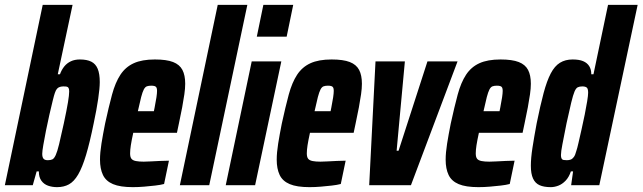

<svg xmlns="http://www.w3.org/2000/svg" viewBox="-35 -763 2647 791"><path d="M200 8Q180 8 163 2Q146 -4 135.5 -18.5Q125 -33 125 -57H116L100 0H-15L141 -743H264L203 -457H212Q219 -476 230 -489.5Q241 -503 257 -510.5Q273 -518 294 -518Q323 -518 341 -509Q359 -500 367.5 -479.5Q376 -459 376 -425Q376 -400 369.5 -355.5Q363 -311 351 -255Q335 -176 319.5 -124.5Q304 -73 287 -44Q270 -15 249 -3.5Q228 8 200 8ZM162 -103Q174 -103 181 -106.5Q188 -110 194.5 -124Q201 -138 208.5 -169Q216 -200 228 -255Q240 -311 245 -341.5Q250 -372 250 -386Q250 -396 247.5 -400.5Q245 -405 240 -406Q235 -407 226 -407Q219 -407 212 -405Q205 -403 200 -397.5Q195 -392 191 -380Q188 -372 182 -347.5Q176 -323 168.5 -290.5Q161 -258 154.5 -225Q148 -192 143.5 -166Q139 -140 139 -129Q139 -116 144 -109.5Q149 -103 162 -103Z M512 8Q460 8 430.5 -4.5Q401 -17 389 -42.5Q377 -68 377 -105Q377 -134 383 -171.5Q389 -209 398 -254Q413 -323 426.5 -373Q440 -423 461 -455Q482 -487 516 -502.5Q550 -518 603 -518Q651 -518 678 -507.5Q705 -497 716.5 -475Q728 -453 728 -418Q728 -399 724.5 -374.5Q721 -350 715.5 -320.5Q710 -291 702 -254L694 -216H514Q507 -184 504 -164.5Q501 -145 501 -131Q501 -116 506.5 -109Q512 -102 525 -99.5Q538 -97 557 -97Q567 -97 585.5 -98Q604 -99 625 -100Q646 -101 661 -101L641 -5Q626 -1 604 1.5Q582 4 558.5 6Q535 8 512 8ZM533 -305H599L602 -320Q607 -345 609.5 -362Q612 -379 612 -389Q612 -398 609.5 -402.5Q607 -407 601.5 -408.5Q596 -410 588 -410Q578 -410 570.5 -407.5Q563 -405 557.5 -394.5Q552 -384 546.5 -363Q541 -342 533 -305Z M706 0 862 -743H984L827 0Z M1023 -612 1050 -743H1173L1146 -612ZM895 0 1002 -510H1124L1016 0Z M1240 8Q1188 8 1158.5 -4.5Q1129 -17 1117 -42.5Q1105 -68 1105 -105Q1105 -134 1111 -171.5Q1117 -209 1126 -254Q1141 -323 1154.5 -373Q1168 -423 1189 -455Q1210 -487 1244 -502.5Q1278 -518 1331 -518Q1379 -518 1406 -507.5Q1433 -497 1444.5 -475Q1456 -453 1456 -418Q1456 -399 1452.5 -374.5Q1449 -350 1443.5 -320.5Q1438 -291 1430 -254L1422 -216H1242Q1235 -184 1232 -164.5Q1229 -145 1229 -131Q1229 -116 1234.5 -109Q1240 -102 1253 -99.5Q1266 -97 1285 -97Q1295 -97 1313.5 -98Q1332 -99 1353 -100Q1374 -101 1389 -101L1369 -5Q1354 -1 1332 1.5Q1310 4 1286.5 6Q1263 8 1240 8ZM1261 -305H1327L1330 -320Q1335 -345 1337.5 -362Q1340 -379 1340 -389Q1340 -398 1337.5 -402.5Q1335 -407 1329.5 -408.5Q1324 -410 1316 -410Q1306 -410 1298.5 -407.5Q1291 -405 1285.5 -394.5Q1280 -384 1274.5 -363Q1269 -342 1261 -305Z M1486 0 1512 -510H1633L1599 -142H1607L1726 -510H1850L1658 0Z M1936 8Q1884 8 1854.5 -4.5Q1825 -17 1813 -42.5Q1801 -68 1801 -105Q1801 -134 1807 -171.5Q1813 -209 1822 -254Q1837 -323 1850.5 -373Q1864 -423 1885 -455Q1906 -487 1940 -502.5Q1974 -518 2027 -518Q2075 -518 2102 -507.5Q2129 -497 2140.5 -475Q2152 -453 2152 -418Q2152 -399 2148.5 -374.5Q2145 -350 2139.5 -320.5Q2134 -291 2126 -254L2118 -216H1938Q1931 -184 1928 -164.5Q1925 -145 1925 -131Q1925 -116 1930.5 -109Q1936 -102 1949 -99.5Q1962 -97 1981 -97Q1991 -97 2009.5 -98Q2028 -99 2049 -100Q2070 -101 2085 -101L2065 -5Q2050 -1 2028 1.5Q2006 4 1982.5 6Q1959 8 1936 8ZM1957 -305H2023L2026 -320Q2031 -345 2033.5 -362Q2036 -379 2036 -389Q2036 -398 2033.5 -402.5Q2031 -407 2025.5 -408.5Q2020 -410 2012 -410Q2002 -410 1994.5 -407.5Q1987 -405 1981.5 -394.5Q1976 -384 1970.5 -363Q1965 -342 1957 -305Z M2234 8Q2206 8 2188 0Q2170 -8 2161 -27.5Q2152 -47 2152 -80Q2152 -111 2158.5 -153.5Q2165 -196 2176 -255Q2191 -329 2204.5 -379.5Q2218 -430 2234 -460.5Q2250 -491 2272 -504.5Q2294 -518 2324 -518Q2351 -518 2367.5 -511Q2384 -504 2392.5 -490.5Q2401 -477 2401 -457H2410L2470 -743H2592L2434 0H2318L2326 -57H2317Q2309 -33 2295 -18.5Q2281 -4 2265 2Q2249 8 2234 8ZM2300 -103Q2309 -103 2316 -105.5Q2323 -108 2329 -116Q2335 -124 2339 -140Q2343 -151 2348.5 -175.5Q2354 -200 2361 -230.5Q2368 -261 2374 -291Q2380 -321 2384 -345.5Q2388 -370 2388 -381Q2388 -398 2382 -402.5Q2376 -407 2364 -407Q2353 -407 2345.5 -403.5Q2338 -400 2332 -386Q2326 -372 2318.5 -341Q2311 -310 2299 -255Q2288 -199 2282 -168.5Q2276 -138 2276 -124Q2276 -115 2278.5 -110Q2281 -105 2286.5 -104Q2292 -103 2300 -103Z"/></svg>

Font: Saira ExtraCondensed ExtraBold
Style: Italic
Weight: 800
Width: 2
Italic angle: -12°
Designer: Hector Gatti with collaboration of the Omnibus-Type team
Foundry: Omnibus-Type
Version: Version 1.101